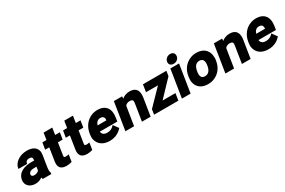

<svg xmlns="http://www.w3.org/2000/svg" viewBox="117 -1953 4716 3178"><g transform="rotate(-30 2475.5 -364.0)"><path d="M52 -155C48 -131 50 -109 57 -89C77 -32 133 10 218 10C272 10 316 -7 350 -34C351 -23 357 -10 360 0H523L526 -22L525 -25C516 -54 515 -88 522 -134L556 -348C561 -379 560 -407 552 -431C530 -501 463 -538 362 -538C291 -538 229 -518 182 -485C144 -458 105 -416 96 -358L94 -345H260L262 -358C267 -391 294 -409 334 -409C380 -409 396 -389 390 -350L388 -336H337C202 -336 74 -292 52 -155ZM219 -166C226 -210 266 -228 325 -228H371L360 -160C343 -139 310 -123 270 -123C236 -123 215 -140 219 -166Z M636 -400H714L675 -149C659 -47 704 10 812 10C847 10 876 4 903 -3L914 -6L935 -139L918 -135C908 -132 894 -131 879 -131C846 -131 839 -139 844 -170L880 -400H970L991 -528H901L921 -658H755L735 -528H657Z M1031 -400H1109L1070 -149C1054 -47 1099 10 1207 10C1242 10 1271 4 1298 -3L1309 -6L1330 -139L1313 -135C1303 -132 1289 -131 1274 -131C1241 -131 1234 -139 1239 -170L1275 -400H1365L1386 -528H1296L1316 -658H1150L1130 -528H1052Z M1405 -246C1399 -211 1399 -179 1407 -148C1429 -56 1506 10 1638 10C1740 10 1818 -31 1870 -90L1878 -98L1807 -195L1796 -183C1766 -150 1726 -129 1670 -129C1605 -129 1574 -159 1569 -206H1903L1914 -275C1939 -430 1874 -538 1710 -538C1670 -538 1633 -531 1599 -517C1500 -478 1427 -387 1408 -264ZM1588 -314C1605 -364 1634 -399 1687 -399C1741 -399 1765 -369 1756 -314Z M1939 0H2105L2162 -359C2180 -381 2208 -398 2246 -398C2299 -398 2315 -380 2307 -329L2255 0H2421L2474 -333C2493 -454 2456 -538 2326 -538C2266 -538 2216 -517 2177 -485L2181 -528H2023Z M2487 0H2951L2972 -133H2726L3012 -433L3027 -528H2579L2557 -389H2786L2502 -97Z M3112 -652C3103 -598 3140 -567 3191 -567C3243 -567 3288 -599 3296 -652C3304 -705 3270 -738 3218 -738C3166 -738 3120 -703 3112 -652ZM3019 0H3185L3269 -528H3103Z M3296 -259C3290 -221 3288 -186 3295 -153C3314 -59 3386 10 3516 10C3557 10 3597 4 3632 -11C3731 -50 3803 -137 3822 -260L3824 -269C3830 -307 3828 -342 3822 -375C3803 -469 3732 -538 3602 -538C3561 -538 3523 -532 3488 -517C3389 -478 3316 -391 3297 -268ZM3462 -259 3464 -269C3476 -343 3509 -399 3580 -399C3651 -399 3670 -344 3658 -269L3656 -259C3644 -184 3609 -129 3538 -129C3465 -129 3450 -183 3462 -259Z M3850 0H4016L4073 -359C4091 -381 4119 -398 4157 -398C4210 -398 4226 -380 4218 -329L4166 0H4332L4385 -333C4404 -454 4367 -538 4237 -538C4177 -538 4127 -517 4088 -485L4092 -528H3934Z M4437 -246C4431 -211 4431 -179 4439 -148C4461 -56 4538 10 4670 10C4772 10 4850 -31 4902 -90L4910 -98L4839 -195L4828 -183C4798 -150 4758 -129 4702 -129C4637 -129 4606 -159 4601 -206H4935L4946 -275C4971 -430 4906 -538 4742 -538C4702 -538 4665 -531 4631 -517C4532 -478 4459 -387 4440 -264ZM4620 -314C4637 -364 4666 -399 4719 -399C4773 -399 4797 -369 4788 -314Z"/></g></svg>

Font: Asimov Pro
Style: UltObl
Weight: 900
Designer: Google
Version: Version 2.000980; 2014